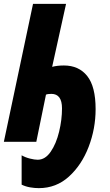

<svg xmlns="http://www.w3.org/2000/svg" viewBox="-25 -734 567 994"><path d="M176 240Q266 240 332 180Q398 120 434 26Q470 -68 470 -169Q470 -286 426.5 -340.5Q383 -395 306 -395Q272 -395 245 -388L317 -714H146L-5 0H163L213 -244Q222 -248 241 -248Q296 -248 296 -173Q296 -114 281 -52Q266 10 237.5 51.5Q209 93 170 93Q154 93 130 87Q106 81 87 70V222Q108 232 131 236Q154 240 176 240Z"/></svg>

Font: Noto Sans Display Condensed Black
Style: Italic
Weight: 900
Width: 3
Italic angle: -192°
Designer: Monotype Design Team
Foundry: Monotype Imaging Inc.
Version: Version 1.900